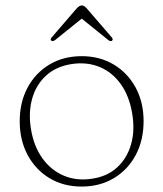

<svg xmlns="http://www.w3.org/2000/svg" viewBox="-20 -676 600 706"><path d="M280.5 -469.5Q346.5 -469.5 398 -438.8Q449.5 -408 478.8 -354Q508 -300 508 -230.5Q508 -160 479 -105.8Q450 -51.5 398.5 -20.8Q347 10 280 10Q213.5 10 162.2 -20.8Q111 -51.5 81.8 -105.8Q52.5 -160 52.5 -230Q52.5 -300 81.5 -354Q110.5 -408 162 -438.8Q213.5 -469.5 280.5 -469.5ZM319 -19Q374 -27 410.2 -60Q446.5 -93 461.5 -143.8Q476.5 -194.5 466.5 -256.5Q456 -321.5 424.8 -365.8Q393.5 -410 346.8 -429.5Q300 -449 243.5 -440.5Q187.5 -432 150.8 -399.2Q114 -366.5 99 -315.8Q84 -265 93.5 -203.5Q104 -138 136 -93.8Q168 -49.5 215.2 -29.8Q262.5 -10 319 -19ZM391.5 -526Q386.5 -522.5 378.5 -528.5L280.5 -607.5L182.5 -528.5Q174 -523 169.5 -526Q163 -530 170 -538.5L261.5 -644.5Q272 -656 281 -656Q289.5 -656 299.5 -644.5L391 -538.5Q397.5 -530.5 391.5 -526Z"/></svg>

Font: Fraunces 9pt S050 Thin
Style: Regular
Weight: 100
Version: Version 1.000; ttfautohint (v1.8.3)